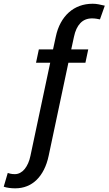

<svg xmlns="http://www.w3.org/2000/svg" viewBox="-121 -792 580 1025"><path d="M335 -457H244.1L138.7 40Q129.9 81.5 113.5 113.8Q97.2 146 74.5 168.2Q51.8 190.4 22.9 201.9Q-5.9 213.4 -40 213.4Q-55.7 213.4 -72.5 211.2Q-89.4 209 -101.1 204.6L-79.6 131.3Q-77.1 132.3 -66.7 135Q-56.2 137.7 -42 137.7Q-26.9 137.7 -13.4 130.6Q0 123.5 10.5 110.6Q21 97.7 29.1 79.6Q37.1 61.5 41.5 40L147 -457H71.3L86.4 -528.3H162.1L176.8 -595.7Q185.5 -637.7 203.4 -670.4Q221.2 -703.1 246.6 -725.8Q272 -748.5 304.2 -760.3Q336.4 -772 374 -772Q389.6 -772 405 -769Q420.4 -766.1 438.5 -761.7L412.6 -688.5Q403.8 -690.4 393.1 -692.1Q382.3 -693.8 370.1 -693.8Q332 -693.8 307.9 -668.5Q283.7 -643.1 273.9 -595.7L259.3 -528.3H350.1Z"/></svg>

Font: Ufes Sans
Style: Italic
Weight: 400
Designer: Ricardo Esteves & Filipe Motta
Foundry: ProDesignUfes - Ricardo Esteves, Filipe Motta
Version: Version 2.0